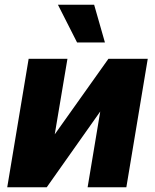

<svg xmlns="http://www.w3.org/2000/svg" viewBox="-20 -795 657 815"><path d="M10.7 0 101.6 -545.5H266.3L212.4 -224.8L440.3 -545.5H607.2L516.3 0H351.9L405.5 -321.7L178.3 0ZM225.9 -774.9H379.6L425.4 -614.7H307.2Z"/></svg>

Font: Inter P Extra Bold
Style: Italic
Weight: 800
Italic angle: 9.39999°
Designer: Rasmus Andersson
Foundry: rsms
Version: Version 3.018;git-588b23468